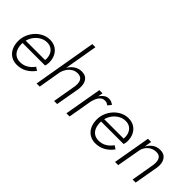

<svg xmlns="http://www.w3.org/2000/svg" viewBox="26 -1498 2227 2227"><g transform="rotate(45 1139.5 -385.0)"><path d="M233 10Q302 10 356.5 -21.5Q411 -53 450 -107L409 -134Q378 -90 335 -64.5Q292 -39 239 -39Q195 -39 164 -59.5Q133 -80 117.5 -117Q102 -154 102 -202Q102 -245 117 -285Q132 -325 159.5 -356Q187 -387 223 -405.5Q259 -424 300 -424Q341 -424 369.5 -406Q398 -388 413.5 -356Q429 -324 429 -283Q429 -268 425 -254.5Q421 -241 416 -231L438 -262H85V-217H471Q476 -227 479 -243Q482 -259 482 -273Q482 -333 459.5 -377Q437 -421 397 -445.5Q357 -470 303 -470Q251 -470 205 -447.5Q159 -425 124.5 -387Q90 -349 70 -300.5Q50 -252 50 -199Q50 -135 73 -88Q96 -41 137.5 -15.5Q179 10 233 10Z M735 -780H684L550 0H601ZM888 -296 837 0H887L940 -302Q945 -349 935.5 -386.5Q926 -424 898.5 -447Q871 -470 822 -470Q772 -470 732 -443.5Q692 -417 666.5 -374Q641 -331 631 -281H649Q658 -317 679.5 -349.5Q701 -382 733.5 -402Q766 -422 806 -421Q843 -420 862 -403Q881 -386 886.5 -358Q892 -330 888 -296Z M1171 -460H1119L1039 0H1091ZM1309 -400 1344 -441Q1328 -455 1310.5 -462.5Q1293 -470 1272 -470Q1230 -471 1197.5 -442.5Q1165 -414 1144 -371Q1123 -328 1115 -281H1139Q1146 -315 1159.5 -347.5Q1173 -380 1196.5 -401Q1220 -422 1255 -421Q1271 -421 1284 -415Q1297 -409 1309 -400Z M1521 10Q1590 10 1644.5 -21.5Q1699 -53 1738 -107L1697 -134Q1666 -90 1623 -64.5Q1580 -39 1527 -39Q1483 -39 1452 -59.5Q1421 -80 1405.5 -117Q1390 -154 1390 -202Q1390 -245 1405 -285Q1420 -325 1447.5 -356Q1475 -387 1511 -405.5Q1547 -424 1588 -424Q1629 -424 1657.5 -406Q1686 -388 1701.5 -356Q1717 -324 1717 -283Q1717 -268 1713 -254.5Q1709 -241 1704 -231L1726 -262H1373V-217H1759Q1764 -227 1767 -243Q1770 -259 1770 -273Q1770 -333 1747.5 -377Q1725 -421 1685 -445.5Q1645 -470 1591 -470Q1539 -470 1493 -447.5Q1447 -425 1412.5 -387Q1378 -349 1358 -300.5Q1338 -252 1338 -199Q1338 -135 1361 -88Q1384 -41 1425.5 -15.5Q1467 10 1521 10Z M2176 -296 2125 0H2175L2228 -302Q2234 -347 2224 -385Q2214 -423 2186.5 -446.5Q2159 -470 2110 -470Q2057 -470 2017.5 -442.5Q1978 -415 1954 -369L1969 -460H1917L1837 0H1889L1940 -286Q1946 -324 1967.5 -354.5Q1989 -385 2022 -403Q2055 -421 2094 -421Q2131 -421 2150 -403.5Q2169 -386 2174.5 -357.5Q2180 -329 2176 -296Z"/></g></svg>

Font: Jost Light
Style: Italic
Weight: 300
Italic angle: -5°
Version: Version 3.710